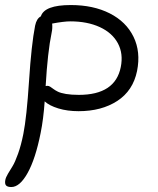

<svg xmlns="http://www.w3.org/2000/svg" viewBox="-52 -484 631 765"><path d="M-6.8 261.2Q-22 261.2 -27.8 254.9Q-33.7 248.5 -30.8 232.9Q-28.8 222.7 -20.3 208.3Q-11.7 193.8 -2 178.2Q7.8 162.6 20 128.4Q32.2 94.2 41 49.8Q54.2 -16.1 63.7 -161.6Q73.2 -307.1 87.9 -381.8Q93.8 -410.2 110.8 -418.9Q125 -463.9 230 -463.9Q319.8 -463.9 385.3 -430.7Q450.7 -397.5 480 -337.4Q509.3 -277.3 494.1 -201.2Q478 -122.6 415.3 -81.8Q352.5 -41 261.2 -41Q216.3 -41 180.4 -52Q144.5 -63 126 -80.1Q121.1 -9.3 109.9 45.9Q89.4 148.9 58.1 205.1Q26.9 261.2 -6.8 261.2ZM136.2 -142.1Q142.6 -142.1 148.2 -138.4Q153.8 -134.8 160.9 -129.4Q168 -124 178.7 -118.7Q189.5 -113.3 210.9 -109.6Q232.4 -106 262.2 -106Q407.2 -106 429.2 -216.8Q439.9 -270 417.7 -311.5Q395.5 -353 345.7 -376Q295.9 -398.9 228 -398.9Q203.1 -398.9 155.8 -390.1Q157.7 -371.1 153.8 -354Q137.7 -276.4 129.9 -141.1Z"/></svg>

Font: Shantell Sans Irregular
Style: Italic
Weight: 300
Italic angle: -11.31°
Designer: Stephen Nixon, Anya Danilova, Shantell Martin
Foundry: Arrow Type
Version: Version 1.006;[9816181b4]